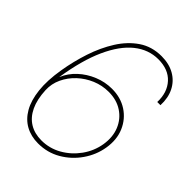

<svg xmlns="http://www.w3.org/2000/svg" viewBox="-214 -843 958 958"><g transform="rotate(45 265.5 -364.0)"><path d="M228 8.3Q178.2 8.3 139.4 -12.9Q100.6 -34.2 76.2 -76.4Q51.8 -118.7 44.7 -182.4Q37.6 -246.1 51.8 -331.5Q64 -405.3 87.6 -477.1Q111.3 -548.8 148.2 -607.4Q185.1 -666 236.6 -700.9Q288.1 -735.8 356.4 -735.8Q409.7 -735.8 448.5 -713.6Q487.3 -691.4 507.3 -651.6Q527.3 -611.8 524.9 -558.6H502.4Q504.9 -627.9 465.8 -670.7Q426.8 -713.4 355.5 -713.4Q287.1 -713.4 230.2 -668Q173.3 -622.6 131.8 -531Q90.3 -439.5 68.8 -301.3L69.8 -302.7Q86.9 -343.8 121.6 -376Q156.2 -408.2 201.9 -427Q247.6 -445.8 296.4 -445.8Q357.9 -445.8 403.8 -416Q449.7 -386.2 471.9 -334.7Q494.1 -283.2 483.4 -218.3Q473.6 -158.2 437.7 -106.4Q401.9 -54.7 347.7 -23.2Q293.5 8.3 228 8.3ZM229 -14.2Q286.1 -14.2 335.4 -42.2Q384.8 -70.3 418.5 -117.2Q452.1 -164.1 461.4 -220.2Q470.7 -277.8 451.9 -323.7Q433.1 -369.6 392.3 -396.5Q351.6 -423.3 295.4 -423.3Q249.5 -423.3 207.8 -405.8Q166 -388.2 133.5 -357.9Q101.1 -327.6 82.8 -288.6Q64.5 -249.5 66.4 -206.5Q69.3 -143.1 89.6 -100.3Q109.9 -57.6 145.3 -35.9Q180.7 -14.2 229 -14.2Z"/></g></svg>

Font: Inter 28pt Thin
Style: Italic
Weight: 250
Italic angle: -9.3988°
Designer: Rasmus Andersson
Foundry: rsms
Version: Version 4.001;git-66647c0bb